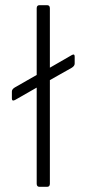

<svg xmlns="http://www.w3.org/2000/svg" viewBox="-20 -723 336 743"><path d="M162 0H133Q122 0 122 -12V-384L38 -336Q26 -330 26 -342V-369Q26 -378 38 -385L122 -433V-691Q122 -703 133 -703H162Q173 -703 173 -691V-461L258 -510Q269 -516 269 -504V-477Q269 -468 258 -461L173 -413V-12Q173 0 162 0Z"/></svg>

Font: Rajdhani
Style: Regular
Weight: 400
Designer: Satya Rajpurohit, Jyotish Sonowal
Foundry: Indian Type Foundry
Version: Version 1.201 February 1, 2022